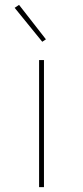

<svg xmlns="http://www.w3.org/2000/svg" viewBox="-20 -766 340 786"><path d="M140 0V-520H160V0ZM153 -595 40 -734 58 -746 168 -605Z"/></svg>

Font: Iosevka Aile Thin
Style: Regular
Weight: 100
Designer: Belleve Invis
Foundry: Belleve Invis
Version: Version 31.1.0; ttfautohint (v1.8.4)